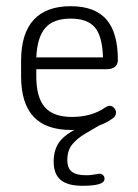

<svg xmlns="http://www.w3.org/2000/svg" viewBox="-20 -409 445 619"><path d="M97 -186H325Q341 -186 350.5 -193.5Q360 -201 360 -216Q360 -259 351 -291.5Q342 -324 324 -345Q287 -389 208 -389Q129 -389 88.5 -345Q48 -301 48 -213V-163Q48 -76 88 -33Q128 10 209 10Q249 10 282.5 1Q316 -8 340 -25Q348 -30 351 -35Q354 -40 354 -46Q354 -55 347.5 -61.5Q341 -68 333 -68Q328 -68 320 -63Q297 -47 270 -39.5Q243 -32 212 -32Q152 -32 124.5 -63.5Q97 -95 97 -163ZM312 -224H97Q100 -289 126 -319Q152 -349 208 -349Q262 -349 286 -320.5Q310 -292 312 -224ZM304 -7H255Q198 17 175.5 43.5Q153 70 153 112Q153 152 175.5 171Q198 190 246 190Q282 190 299.5 184.5Q317 179 317 167Q317 160 312 155.5Q307 151 301 151Q299 151 298 151.5Q297 152 295 152Q283 154 274.5 155Q266 156 258 156Q226 156 211.5 144.5Q197 133 197 107Q197 76 213 56.5Q229 37 254 22.5Q279 8 304 -7Z"/></svg>

Font: Beiruti Light
Style: Regular
Weight: 300
Designer: Arlette Boutros
Foundry: Boutros
Version: Version 1.41